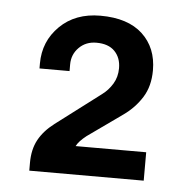

<svg xmlns="http://www.w3.org/2000/svg" viewBox="-38 -842 451 458"><g transform="rotate(5 188.0 -613.5)"><path d="M48 -422V-441Q48 -473 60.5 -496Q73 -519 98 -538L205 -619Q220 -630 230 -646.5Q240 -663 240 -684Q240 -709 225 -724.5Q210 -740 181 -740Q156 -740 139.5 -723.5Q123 -707 123 -683Q123 -679 123 -675Q123 -671 123 -667H51Q51 -669 51 -673Q51 -677 51 -679Q51 -732 88 -768.5Q125 -805 185 -805Q251 -805 286 -772.5Q321 -740 321 -686Q321 -648 304 -621Q287 -594 260 -575L177 -516Q168 -509 162 -502.5Q156 -496 153 -490H322V-422Z"/></g></svg>

Font: Chivo Medium SemiBold
Style: Regular
Weight: 600
Version: Version 2.002